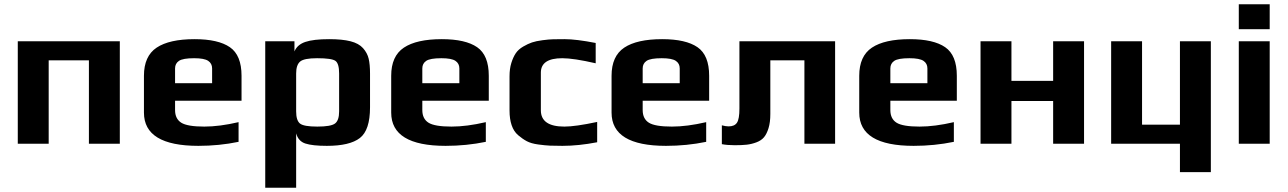

<svg xmlns="http://www.w3.org/2000/svg" viewBox="-20 -679 6086 907"><path d="M546 0V-484H64V0H210V-394H400V0Z M1121 -203V-321C1121 -385.7 1102.7 -430.7 1066 -456C1029.3 -481.3 973.7 -494 899 -494C819.7 -494 760 -480.7 720 -454C680 -427.3 660 -383 660 -321V-147C660 -42.3 745.7 10 917 10C982.3 10 1045.7 3.7 1107 -9V-102C1047 -88 993 -81 945 -81C891.7 -81 855.3 -87.2 836 -99.5C816.7 -111.8 807 -131.7 807 -159V-203ZM982 -286H807V-356C807 -371.3 813.2 -383.2 825.5 -391.5C837.8 -399.8 861.7 -404 897 -404C929 -404 951.2 -399.8 963.5 -391.5C975.8 -383.2 982 -371.3 982 -356Z M1728 -331C1728 -360.3 1725.8 -384 1721.5 -402C1717.2 -420 1708.3 -436.5 1695 -451.5C1681.7 -466.5 1662 -477.3 1636 -484C1610 -490.7 1576.3 -494 1535 -494C1485.7 -494 1448.2 -489.7 1422.5 -481C1396.8 -472.3 1379.7 -457.3 1371 -436V-484H1233V208H1379V-49C1385.7 -24.3 1400.2 -8.3 1422.5 -1C1444.8 6.3 1478.7 10 1524 10C1596 10 1648 -2.3 1680 -27C1712 -51.7 1728 -100 1728 -172ZM1582 -153C1582 -124.3 1575.5 -105.2 1562.5 -95.5C1549.5 -85.8 1521.7 -81 1479 -81C1436.3 -81 1409 -85.8 1397 -95.5C1385 -105.2 1379 -124.3 1379 -153V-332C1379 -358.7 1385.2 -377.3 1397.5 -388C1409.8 -398.7 1436.7 -404 1478 -404C1524 -404 1552.8 -399.8 1564.5 -391.5C1576.2 -383.2 1582 -363.3 1582 -332Z M2289 -203V-321C2289 -385.7 2270.7 -430.7 2234 -456C2197.3 -481.3 2141.7 -494 2067 -494C1987.7 -494 1928 -480.7 1888 -454C1848 -427.3 1828 -383 1828 -321V-147C1828 -42.3 1913.7 10 2085 10C2150.3 10 2213.7 3.7 2275 -9V-102C2215 -88 2161 -81 2113 -81C2059.7 -81 2023.3 -87.2 2004 -99.5C1984.7 -111.8 1975 -131.7 1975 -159V-203ZM2150 -286H1975V-356C1975 -371.3 1981.2 -383.2 1993.5 -391.5C2005.8 -399.8 2029.7 -404 2065 -404C2097 -404 2119.2 -399.8 2131.5 -391.5C2143.8 -383.2 2150 -371.3 2150 -356Z M2801 -7V-103C2732.3 -88.3 2680.7 -81 2646 -81C2572 -81 2535 -106.7 2535 -158V-336C2535 -381.3 2568.7 -404 2636 -404C2672 -404 2724.7 -396 2794 -380V-476C2732.7 -488 2683.7 -494 2647 -494C2625 -494 2607.2 -493.8 2593.5 -493.5C2579.8 -493.2 2562.8 -491.7 2542.5 -489C2522.2 -486.3 2505.7 -482.8 2493 -478.5C2480.3 -474.2 2466.5 -467.7 2451.5 -459C2436.5 -450.3 2424.8 -439.8 2416.5 -427.5C2408.2 -415.2 2401.2 -399.8 2395.5 -381.5C2389.8 -363.2 2387 -342 2387 -318V-157C2387 -130.3 2390.3 -107.2 2397 -87.5C2403.7 -67.8 2413.8 -52.2 2427.5 -40.5C2441.2 -28.8 2454.8 -19.3 2468.5 -12C2482.2 -4.7 2500.2 0.5 2522.5 3.5C2544.8 6.5 2563.3 8.3 2578 9C2592.7 9.7 2612.3 10 2637 10C2687.7 10 2742.3 4.3 2801 -7Z M3330 -203V-321C3330 -385.7 3311.7 -430.7 3275 -456C3238.3 -481.3 3182.7 -494 3108 -494C3028.7 -494 2969 -480.7 2929 -454C2889 -427.3 2869 -383 2869 -321V-147C2869 -42.3 2954.7 10 3126 10C3191.3 10 3254.7 3.7 3316 -9V-102C3256 -88 3202 -81 3154 -81C3100.7 -81 3064.3 -87.2 3045 -99.5C3025.7 -111.8 3016 -131.7 3016 -159V-203ZM3191 -286H3016V-356C3016 -371.3 3022.2 -383.2 3034.5 -391.5C3046.8 -399.8 3070.7 -404 3106 -404C3138 -404 3160.2 -399.8 3172.5 -391.5C3184.8 -383.2 3191 -371.3 3191 -356Z M3390 2C3406.7 5.3 3427 7 3451 7C3473.7 7 3492.5 6.2 3507.5 4.5C3522.5 2.8 3537.7 -0.8 3553 -6.5C3568.3 -12.2 3580.3 -20.2 3589 -30.5C3597.7 -40.8 3604.8 -55.2 3610.5 -73.5C3616.2 -91.8 3619 -114.3 3619 -141V-394H3780V0H3925V-484H3473V-166C3473 -133.3 3469.2 -111.2 3461.5 -99.5C3453.8 -87.8 3440.7 -82 3422 -82C3412.7 -82 3402 -83.7 3390 -87Z M4500 -203V-321C4500 -385.7 4481.7 -430.7 4445 -456C4408.3 -481.3 4352.7 -494 4278 -494C4198.7 -494 4139 -480.7 4099 -454C4059 -427.3 4039 -383 4039 -321V-147C4039 -42.3 4124.7 10 4296 10C4361.3 10 4424.7 3.7 4486 -9V-102C4426 -88 4372 -81 4324 -81C4270.7 -81 4234.3 -87.2 4215 -99.5C4195.7 -111.8 4186 -131.7 4186 -159V-203ZM4361 -286H4186V-356C4186 -371.3 4192.2 -383.2 4204.5 -391.5C4216.8 -399.8 4240.7 -404 4276 -404C4308 -404 4330.2 -399.8 4342.5 -391.5C4354.8 -383.2 4361 -371.3 4361 -356Z M5101 0V-484H4955V-297H4758V-484H4612V0H4758V-202H4955V0Z M5554 134H5700V-484H5554V-90H5375V-484H5229V0H5554Z M5978 -541V-659H5832V-541ZM5978 0V-484H5832V0Z"/></svg>

Font: Play
Style: Bold
Weight: 700
Designer: Jonas Hecksher
Foundry: Jonas Hecksher, Playtypeª, e-types AS
Version: Version 1.002